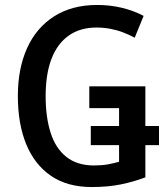

<svg xmlns="http://www.w3.org/2000/svg" viewBox="-20 -744 670 774"><path d="M350 10Q251 10 185 -35.5Q119 -81 85.5 -163Q52 -245 52 -357Q52 -467 89 -549.5Q126 -632 198 -678Q270 -724 372 -724Q424 -724 471.5 -712.5Q519 -701 559 -680L523 -592Q501 -604 476 -613.5Q451 -623 424 -628Q397 -633 369 -633Q303 -633 257 -600.5Q211 -568 187.5 -506.5Q164 -445 164 -356Q164 -272 184 -209Q204 -146 247.5 -111.5Q291 -77 359 -77Q391 -77 415.5 -81.5Q440 -86 460 -92V-159H346V-236H460V-308H340V-396H566V-236H621V-159H566V-29Q518 -11 466.5 -0.5Q415 10 350 10Z"/></svg>

Font: Noto Sans Display SemiCondensed Medium
Style: Regular
Weight: 500
Width: 4
Designer: Monotype Design Team
Foundry: Monotype Imaging Inc.
Version: Version 2.003